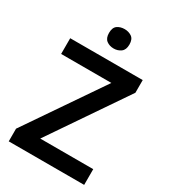

<svg xmlns="http://www.w3.org/2000/svg" viewBox="-219 -1032 1015 1142"><g transform="rotate(30 288.0 -461.5)"><path d="M547 0H29V-87L384 -606H39V-714H537V-627L183 -108H547ZM293 -923Q321 -923 342 -908.5Q363 -894 363 -857Q363 -821 342 -805.5Q321 -790 293 -790Q264 -790 243.5 -805.5Q223 -821 223 -857Q223 -894 243.5 -908.5Q264 -923 293 -923Z"/></g></svg>

Font: Noto Sans Armenian SemiBold
Style: Regular
Weight: 600
Designer: Monotype Design Team
Foundry: Monotype Imaging Inc.
Version: Version 2.007